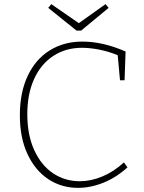

<svg xmlns="http://www.w3.org/2000/svg" viewBox="-20 -901 696 928"><path d="M596 -92Q542 -43 480 -18Q418 7 357 7Q277 7 213.5 -35Q150 -77 113 -156Q76 -235 76 -344Q76 -454 114 -534.5Q152 -615 220.5 -657.5Q289 -700 378 -700Q478 -700 587 -652L582 -513H560L549 -634Q506 -652 460.5 -661Q415 -670 376 -670Q298 -670 238 -631Q178 -592 145 -519.5Q112 -447 112 -349Q112 -249 145.5 -175.5Q179 -102 236.5 -63.5Q294 -25 366 -25Q419 -25 474.5 -48Q530 -71 579 -116ZM361 -789 490 -881 505 -863 372 -753H350L213 -863L228 -881Z"/></svg>

Font: Bitter Pro ExtraLight
Style: Regular
Weight: 275
Designer: Sol Matas, and Bitter project Authors
Foundry: Sol Matas
Version: Version 1.010